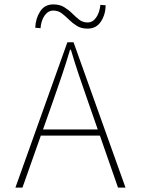

<svg xmlns="http://www.w3.org/2000/svg" viewBox="-20 -852 640 872"><path d="M50 0 286 -660H314L550 0H516L378 -396Q357 -456 338.5 -510.5Q320 -565 302 -626H298Q280 -565 261.5 -510.5Q243 -456 222 -396L82 0ZM152 -236V-264H445V-236ZM378 -722Q349 -722 329 -734.5Q309 -747 293 -763Q277 -779 260.5 -791.5Q244 -804 222 -804Q199 -804 183 -782Q167 -760 164 -724L140 -726Q142 -769 162.5 -800.5Q183 -832 222 -832Q251 -832 271.5 -819.5Q292 -807 308 -791Q324 -775 340 -762.5Q356 -750 378 -750Q401 -750 416.5 -772Q432 -794 436 -830L460 -828Q459 -785 438 -753.5Q417 -722 378 -722Z"/></svg>

Font: Source Code Pro ExtraLight ExtraLight
Style: Regular
Weight: 250
Monospace: yes
Version: Version 1.018;hotconv 1.0.116;makeotfexe 2.5.65601